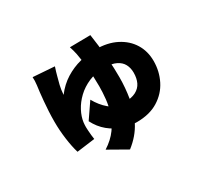

<svg xmlns="http://www.w3.org/2000/svg" viewBox="-145 -869 1291 1195"><g transform="rotate(-30 500.0 -271.0)"><path d="M330 -583Q324 -567 319.5 -550Q315 -533 312 -523Q309 -510 305 -496.5Q301 -483 297.5 -468Q294 -453 291.5 -436.5Q289 -420 288 -402Q328 -455 379.5 -487Q431 -519 488 -533.5Q545 -548 600 -548Q687 -548 749.5 -516Q812 -484 845.5 -429.5Q879 -375 879 -305Q879 -231 847 -167.5Q815 -104 752.5 -65.5Q690 -27 598 -27Q550 -27 501 -43.5Q452 -60 410 -94.5Q368 -129 341 -182L417 -293Q446 -241 486.5 -206.5Q527 -172 591 -172Q644 -172 675.5 -188.5Q707 -205 721 -234.5Q735 -264 735 -304Q735 -338 721 -364.5Q707 -391 675.5 -406.5Q644 -422 592 -422Q529 -422 479 -400.5Q429 -379 393 -344.5Q357 -310 336 -270Q315 -230 310 -192Q309 -182 308.5 -175Q308 -168 308 -159Q308 -153 309 -135.5Q310 -118 312 -99Q314 -80 316 -69L186 -52Q172 -98 163.5 -161Q155 -224 155 -285Q155 -324 157 -360.5Q159 -397 162 -430Q165 -463 168 -490Q171 -517 174 -537Q176 -551 176.5 -567.5Q177 -584 176 -594ZM618 -641Q623 -610 629 -560Q635 -510 639.5 -448.5Q644 -387 644 -323Q644 -250 631.5 -173.5Q619 -97 583 -26.5Q547 44 476 99L344 24Q400 -12 432.5 -57Q465 -102 481 -150.5Q497 -199 502 -247Q507 -295 507 -337Q507 -403 501 -468.5Q495 -534 486 -580Q483 -596 479 -609.5Q475 -623 470 -639Z"/></g></svg>

Font: Noto Sans JP Thin Black
Style: Regular
Weight: 900
Version: Version 2.004-H2;hotconv 1.0.118;makeotfexe 2.5.65603